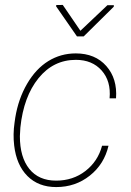

<svg xmlns="http://www.w3.org/2000/svg" viewBox="-20 -757 537 787"><path d="M210 -16.6Q279.3 -16.6 330.3 -56.2Q381.3 -95.7 398.4 -159.7H424.8Q407.2 -84 348.1 -37.1Q289.1 9.8 210.4 9.8Q137.7 9.8 92.5 -35.4Q47.4 -80.6 38.1 -160.6Q32.7 -207 39.6 -253.9L42.5 -274.4Q55.2 -352.1 91.1 -413.6Q127 -475.1 178 -506.6Q229 -538.1 290.5 -538.1Q370.1 -538.1 415.8 -486.3Q461.4 -434.6 455.6 -354H429.2Q435.5 -424.3 396.7 -468Q357.9 -511.7 291 -511.7Q198.7 -511.7 137.7 -436.3Q76.7 -360.8 63.5 -234.4L61.5 -198.7Q61.5 -112.8 100.1 -64.7Q138.7 -16.6 210 -16.6ZM309.6 -630.9 420.4 -735.8H446.8L446.3 -729.5L323.2 -607.9H295.4L210 -731L210.4 -736.3L237.3 -736.8Z"/></svg>

Font: Roboto Thin
Style: Italic
Weight: 250
Italic angle: -12°
Designer: Google
Version: Version 2.134; 2016